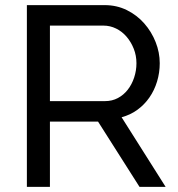

<svg xmlns="http://www.w3.org/2000/svg" viewBox="-20 -730 697 750"><path d="M85 0V-710H389Q436 -710 475.5 -690.5Q515 -671 543.5 -638.5Q572 -606 588 -565.5Q604 -525 604 -483Q604 -446 593.5 -411.5Q583 -377 563.5 -349Q544 -321 516.5 -301Q489 -281 455 -272L627 0H525L363 -255H175V0ZM175 -335H390Q418 -335 440.5 -347Q463 -359 479 -379.5Q495 -400 504 -427Q513 -454 513 -483Q513 -513 502.5 -539.5Q492 -566 474.5 -586.5Q457 -607 433.5 -618.5Q410 -630 384 -630H175Z"/></svg>

Font: PTCRaleway Medium
Style: Regular
Weight: 500
Designer: Matt McInerney, Pablo Impallari, Rodrigo Fuenzalida
Foundry: Matt McInerney, Pablo Impallari, Rodrigo Fuenzalida
Version: Version 3.000g; ttfautohint (v1.5) -l 8 -r 28 -G 28 -x 14 -D